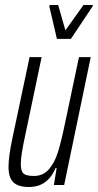

<svg xmlns="http://www.w3.org/2000/svg" viewBox="-20 -738 391 766"><path d="M14 -72Q14 -113 29 -184L98 -510H146L81 -200Q63 -118 63 -84Q63 -55 74 -45.5Q85 -36 115 -36Q152 -36 175 -62.5Q198 -89 211 -130.5Q224 -172 239 -244L295 -510H342L236 0H195L206 -68H202Q170 8 96 8Q53 8 33.5 -10.5Q14 -29 14 -72ZM207 -583 177 -712 178 -718H212L241 -617L313 -718H351L349 -712L263 -583Z"/></svg>

Font: Saira Ultra Condensed Light
Style: Italic
Weight: 300
Width: 1
Italic angle: -12°
Designer: Hector Gatti with collaboration of the Omnibus-Type team
Foundry: Omnibus-Type
Version: Version 1.001; ttfautohint (v1.8)